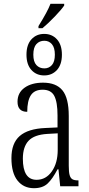

<svg xmlns="http://www.w3.org/2000/svg" viewBox="-20 -978 468 1008"><path d="M182 -841Q230 -918 245 -958H317V-949Q303 -928 268 -891.5Q233 -855 203 -830H182ZM119 -691Q119 -743 145 -771.5Q171 -800 212 -800Q253 -800 279 -771.5Q305 -743 305 -691Q305 -639 279 -610.5Q253 -582 212 -582Q171 -582 145 -610.5Q119 -639 119 -691ZM268 -691Q268 -728 252.5 -746Q237 -764 213 -764Q187 -764 171 -746.5Q155 -729 155 -691Q155 -654 171 -636.5Q187 -619 213 -619Q237 -619 252.5 -636.5Q268 -654 268 -691ZM40 -148Q40 -226 83.5 -264Q127 -302 218 -306L282 -309V-372Q282 -442 265 -474.5Q248 -507 204 -507Q161 -507 142 -478Q123 -449 123 -391Q72 -391 72 -444Q72 -491 109 -517.5Q146 -544 206 -544Q275 -544 308 -503.5Q341 -463 341 -369V-108Q341 -75 345.5 -59Q350 -43 360 -37Q370 -31 390 -31H392V0H296L287 -89H282Q256 -39 230 -14.5Q204 10 158 10Q104 10 72 -30Q40 -70 40 -148ZM283 -191V-278L229 -275Q160 -271 130 -239Q100 -207 100 -145Q100 -34 172 -34Q221 -34 252 -78Q283 -122 283 -191Z"/></svg>

Font: Noto Serif CondLight
Style: Regular
Weight: 300
Width: 3
Designer: Monotype Design Team
Foundry: Monotype Imaging Inc.
Version: Version 1.001